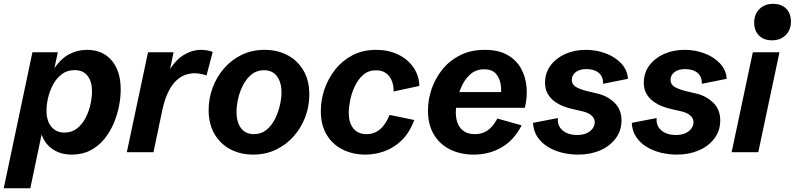

<svg xmlns="http://www.w3.org/2000/svg" viewBox="-50 -803 4193 1013"><path d="M-30.3 190.4 121.1 -527.3H254.9L233.4 -425.8L231.4 -434.6Q268.1 -491.7 313 -515.9Q357.9 -540 408.2 -540Q491.7 -540 539.3 -483.9Q586.9 -427.7 586.9 -330.6Q586.9 -290 577.9 -243.4Q568.8 -196.8 549.6 -151.4Q530.3 -106 499.8 -68.8Q469.2 -31.7 426.8 -9.5Q384.3 12.7 328.6 12.7Q264.2 12.7 220.2 -21.2Q176.3 -55.2 160.6 -122.1L175.3 -121.1L109.9 190.4ZM290 -103.5Q329.1 -103.5 356.9 -125.7Q384.8 -147.9 402.1 -182.1Q419.4 -216.3 427.5 -253.7Q435.5 -291 435.5 -320.3Q435.5 -372.6 412.1 -402.8Q388.7 -433.1 343.8 -433.1Q304.2 -433.1 276.1 -411.6Q248 -390.1 230.2 -357.2Q212.4 -324.2 203.9 -287.6Q195.3 -251 195.3 -220.7Q195.3 -164.1 221.4 -133.8Q247.6 -103.5 290 -103.5Z M619.1 0 731 -527.3H865.7L840.8 -406.7L833 -415.5Q872.6 -484.4 918 -512.2Q963.4 -540 1010.3 -540Q1027.3 -540 1043.7 -537.1Q1060.1 -534.2 1072.3 -528.8L1039.6 -404.8Q1025.9 -410.2 1009.3 -413.3Q992.7 -416.5 976.1 -416.5Q953.6 -416.5 929.2 -408.4Q904.8 -400.4 881.6 -379.4Q858.4 -358.4 838.9 -320.1Q819.3 -281.7 806.2 -221.2L759.8 0Z M1285.2 12.7Q1219.2 12.7 1166 -15.1Q1112.8 -43 1081.8 -95.7Q1050.8 -148.4 1050.8 -223.1Q1050.8 -283.7 1072 -340.6Q1093.3 -397.5 1132.1 -442.4Q1170.9 -487.3 1225.3 -513.7Q1279.8 -540 1346.7 -540Q1413.1 -540 1466.3 -512.2Q1519.5 -484.4 1550.8 -431.6Q1582 -378.9 1582 -303.7Q1582 -242.7 1560.8 -186Q1539.6 -129.4 1500 -84.5Q1460.4 -39.6 1406 -13.4Q1351.6 12.7 1285.2 12.7ZM1289.6 -95.2Q1327.6 -95.2 1355.2 -117.4Q1382.8 -139.6 1400.4 -174.3Q1418 -209 1426.5 -246.8Q1435.1 -284.7 1435.1 -315.4Q1435.1 -369.1 1411.1 -400.9Q1387.2 -432.6 1342.8 -432.6Q1305.2 -432.6 1277.6 -410.4Q1250 -388.2 1232.2 -353.5Q1214.4 -318.8 1206.1 -281Q1197.8 -243.2 1197.8 -211.9Q1197.8 -158.2 1221.7 -126.7Q1245.6 -95.2 1289.6 -95.2Z M1878.4 12.7Q1811.5 12.7 1758.1 -13.9Q1704.6 -40.5 1673.6 -92Q1642.6 -143.6 1642.6 -217.3Q1642.6 -274.9 1661.9 -331.8Q1681.2 -388.7 1718.5 -436Q1755.9 -483.4 1810.1 -511.7Q1864.3 -540 1934.6 -540Q1998 -540 2048.8 -516.1Q2099.6 -492.2 2130.1 -449.2Q2160.6 -406.2 2162.6 -349.6L2026.4 -320.3Q2027.8 -349.1 2018.1 -374.8Q2008.3 -400.4 1987.5 -416.3Q1966.8 -432.1 1934.1 -432.1Q1894 -432.1 1866.7 -408.4Q1839.4 -384.8 1822.3 -348.6Q1805.2 -312.5 1797.6 -274.2Q1790 -235.8 1790 -207Q1790 -155.8 1814.2 -125.5Q1838.4 -95.2 1885.7 -95.2Q1923.3 -95.2 1953.6 -119.6Q1983.9 -144 2005.4 -196.8L2135.7 -169.9Q2110.8 -103 2069.6 -63Q2028.3 -22.9 1978.5 -5.1Q1928.7 12.7 1878.4 12.7Z M2449.7 12.7Q2379.9 12.7 2325.2 -14.2Q2270.5 -41 2239.3 -93Q2208 -145 2208 -220.2Q2208 -277.3 2227.3 -333.7Q2246.6 -390.1 2284.2 -436.8Q2321.8 -483.4 2377.9 -511.7Q2434.1 -540 2507.3 -540Q2579.1 -540 2626.2 -513.7Q2673.3 -487.3 2698.2 -443.1Q2723.1 -398.9 2728 -344.7Q2732.9 -290.5 2719.2 -234.4H2301.8L2318.8 -317.4H2610.8L2590.8 -292Q2596.7 -322.8 2591.8 -356.4Q2586.9 -390.1 2566.7 -413.8Q2546.4 -437.5 2504.4 -437.5Q2463.4 -437.5 2434.6 -413.6Q2405.8 -389.6 2388.2 -352.8Q2370.6 -315.9 2362.8 -277.3Q2355 -238.8 2355 -210.4Q2355 -156.7 2380.6 -126Q2406.2 -95.2 2456.1 -95.2Q2493.2 -95.2 2522 -114.5Q2550.8 -133.8 2574.2 -177.7L2702.1 -141.6Q2661.6 -62.5 2595.7 -24.9Q2529.8 12.7 2449.7 12.7Z M3000.5 12.7Q2955.1 12.7 2913.1 2Q2871.1 -8.8 2837.6 -30Q2804.2 -51.3 2784.2 -82.5Q2764.2 -113.8 2762.2 -154.8L2893.6 -180.2Q2889.6 -139.6 2918.2 -115.2Q2946.8 -90.8 2995.6 -90.8Q3024.9 -90.8 3045.4 -100.3Q3065.9 -109.9 3076.9 -125.2Q3087.9 -140.6 3087.9 -158.2Q3087.9 -178.7 3070.8 -193.8Q3053.7 -209 3020.5 -216.3L2975.6 -226.6Q2951.7 -231.4 2925.5 -241.2Q2899.4 -251 2876.7 -267.3Q2854 -283.7 2839.8 -308.1Q2825.7 -332.5 2825.7 -367.2Q2825.7 -418 2854.5 -457Q2883.3 -496.1 2932.1 -518.1Q2981 -540 3041 -540Q3097.2 -540 3146.5 -521.2Q3195.8 -502.4 3227.8 -468.3Q3259.8 -434.1 3263.2 -387.2L3131.8 -360.8Q3133.3 -397.9 3109.4 -418.2Q3085.4 -438.5 3043.9 -438.5Q3008.3 -438.5 2987.5 -422.4Q2966.8 -406.2 2966.8 -381.3Q2966.8 -356.9 2989.3 -344Q3011.7 -331.1 3047.9 -322.3L3097.7 -310.5Q3152.3 -298.8 3190.7 -262.5Q3229 -226.1 3229 -167.5Q3229 -113.3 3198.2 -72.5Q3167.5 -31.7 3116 -9.5Q3064.5 12.7 3000.5 12.7Z M3521.5 12.7Q3476.1 12.7 3434.1 2Q3392.1 -8.8 3358.6 -30Q3325.2 -51.3 3305.2 -82.5Q3285.2 -113.8 3283.2 -154.8L3414.6 -180.2Q3410.6 -139.6 3439.2 -115.2Q3467.8 -90.8 3516.6 -90.8Q3545.9 -90.8 3566.4 -100.3Q3586.9 -109.9 3597.9 -125.2Q3608.9 -140.6 3608.9 -158.2Q3608.9 -178.7 3591.8 -193.8Q3574.7 -209 3541.5 -216.3L3496.6 -226.6Q3472.7 -231.4 3446.5 -241.2Q3420.4 -251 3397.7 -267.3Q3375 -283.7 3360.8 -308.1Q3346.7 -332.5 3346.7 -367.2Q3346.7 -418 3375.5 -457Q3404.3 -496.1 3453.1 -518.1Q3502 -540 3562 -540Q3618.2 -540 3667.5 -521.2Q3716.8 -502.4 3748.8 -468.3Q3780.8 -434.1 3784.2 -387.2L3652.8 -360.8Q3654.3 -397.9 3630.4 -418.2Q3606.4 -438.5 3564.9 -438.5Q3529.3 -438.5 3508.5 -422.4Q3487.8 -406.2 3487.8 -381.3Q3487.8 -356.9 3510.3 -344Q3532.7 -331.1 3568.8 -322.3L3618.7 -310.5Q3673.3 -298.8 3711.7 -262.5Q3750 -226.1 3750 -167.5Q3750 -113.3 3719.2 -72.5Q3688.5 -31.7 3637 -9.5Q3585.4 12.7 3521.5 12.7Z M4062.5 -527.3 3950.7 0H3810.1L3921.9 -527.3ZM4022.9 -590.3Q3979.5 -590.3 3954.3 -615.7Q3929.2 -641.1 3929.2 -683.1Q3929.2 -728 3956.8 -755.4Q3984.4 -782.7 4029.3 -782.7Q4072.8 -782.7 4097.9 -757.3Q4123 -731.9 4123 -689.9Q4123 -645.5 4095.5 -617.9Q4067.9 -590.3 4022.9 -590.3Z"/></svg>

Font: Schibsted Grotesk
Style: Bold Italic
Weight: 700
Italic angle: -12°
Designer: Bakken & Baeck AS, Henrik Kongsvoll
Foundry: Schibsted ASA
Version: Version 1.100;gftools[0.9.25]